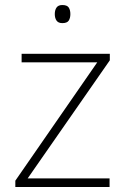

<svg xmlns="http://www.w3.org/2000/svg" viewBox="-20 -744 499 764"><path d="M416 0H41V-25L367 -496H66V-530H417V-504L90 -34H416ZM228 -724Q247 -724 253.5 -714Q260 -704 260 -688Q260 -672 253.5 -662Q247 -652 228 -652Q212 -652 205 -662Q198 -672 198 -688Q198 -704 205 -714Q212 -724 228 -724Z"/></svg>

Font: Noto Sans Lao UI ExtLt
Style: Regular
Weight: 200
Designer: Monotype Design Team
Foundry: Monotype Imaging Inc.
Version: Version 2.000; ttfautohint (v1.8.4.7-5d5b)